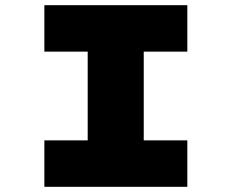

<svg xmlns="http://www.w3.org/2000/svg" viewBox="-20 -720 893 740"><path d="M151 0V-179H318V-521H151V-700H702V-521H534V-179H702V0Z"/></svg>

Font: Lexend Mega Black
Style: Regular
Weight: 900
Version: Version 1.007